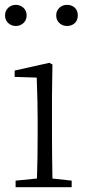

<svg xmlns="http://www.w3.org/2000/svg" viewBox="-20 -779 364 799"><path d="M77.6 -746.6Q90.8 -734.4 90.8 -714.8Q90.8 -695.3 77.6 -683.1Q64.5 -670.9 45.9 -670.9Q27.3 -670.9 14.2 -683.1Q1 -695.3 1 -714.8Q1 -734.4 14.2 -746.6Q27.3 -758.8 45.9 -758.8Q64.5 -758.8 77.6 -746.6ZM196.3 -377V-225.6Q196.3 -145.5 198.2 -36.1L278.3 -27.3V0H44.9V-27.3L133.8 -36.1Q136.7 -118.2 136.7 -225.6V-281.2Q136.7 -354.5 132.8 -456.1L41 -459V-485.4L185.5 -517.6L198.2 -510.7ZM258.8 -758.8Q278.3 -758.8 291 -747.1Q303.7 -735.4 303.7 -714.8Q303.7 -694.3 291 -682.6Q278.3 -670.9 258.8 -670.9Q240.2 -670.9 227.1 -683.1Q213.9 -695.3 213.9 -714.8Q213.9 -734.4 227.1 -746.6Q240.2 -758.8 258.8 -758.8Z"/></svg>

Font: GenYoMin TW TTF ExtraLight
Style: Regular
Weight: 250
Version: Version 1.300